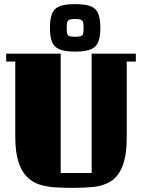

<svg xmlns="http://www.w3.org/2000/svg" viewBox="-20 -895 688 930"><path d="M274 -57H424V-635H638V-597H594V-234Q594 -141 573 -89.5Q552 -38 515.5 -16Q479 6 432.5 10.5Q386 15 334 15Q290 15 248.5 12.5Q207 10 172 -1Q137 -12 110.5 -38.5Q84 -65 69 -112Q54 -159 54 -234V-597H10V-635H274ZM344 -875Q395 -875 421 -864Q447 -853 456.5 -827.5Q466 -802 466 -760Q466 -718 456.5 -693Q447 -668 421 -656.5Q395 -645 344 -645Q293 -645 267 -656.5Q241 -668 231.5 -693Q222 -718 222 -760Q222 -802 231.5 -827.5Q241 -853 267 -864Q293 -875 344 -875ZM344 -803Q318 -803 310.5 -796Q303 -789 303 -760Q303 -729 310.5 -723Q318 -717 344 -717Q370 -717 377.5 -723Q385 -729 385 -760Q385 -789 377.5 -796Q370 -803 344 -803Z"/></svg>

Font: Unlock
Style: Regular
Weight: 400
Designer: Eduardo Rodriguez Tunni
Foundry: Eduardo Rodriguez Tunni
Version: Version 1.003; ttfautohint (v1.8.4.7-5d5b);gftools[0.9.23]